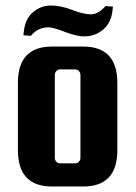

<svg xmlns="http://www.w3.org/2000/svg" viewBox="-20 -667 492 697"><path d="M406 -366V-122Q406 10 282 10H169Q45 10 45 -122V-366Q45 -498 169 -498H282Q406 -498 406 -366ZM272 -94V-395Q272 -403 266.5 -409Q261 -415 253 -415H198Q190 -415 184.5 -409Q179 -403 179 -395V-94Q179 -86 184.5 -80Q190 -74 198 -74H253Q261 -74 266.5 -80Q272 -86 272 -94ZM277 -535Q250 -538 213.5 -552Q177 -566 158 -568Q117 -568 92 -537L65 -539L66 -548Q70 -597 99 -622Q128 -647 164.5 -647Q201 -647 242 -631Q283 -615 310 -615Q337 -615 363 -645L390 -643L389 -634Q385 -586 355.5 -560.5Q326 -535 286 -535Z"/></svg>

Font: Squada One
Style: Regular
Weight: 400
Version: Version 1.001